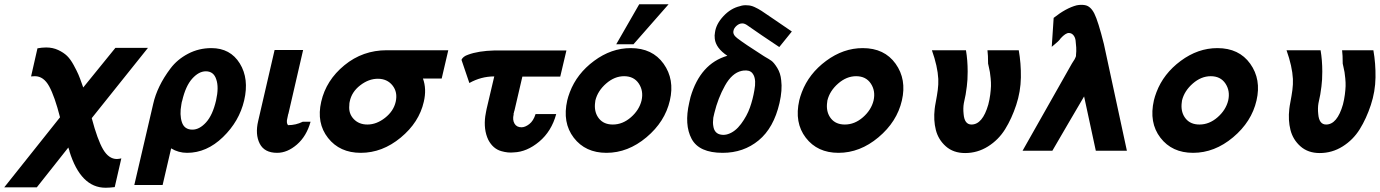

<svg xmlns="http://www.w3.org/2000/svg" viewBox="-24 -708 6482 902"><path d="M-4 172 258 -157Q233 -255 207 -302.5Q181 -350 140 -350L122 -349L152 -481Q173 -485 193 -485Q224 -485 249.5 -473Q275 -461 291 -445.5Q307 -430 322 -402.5Q337 -375 344.5 -357.5Q352 -340 362 -311Q365 -302 367 -297L518 -483H671L407 -153Q434 -51 460.5 -6Q487 39 525 39Q526 39 536 38L546 36L515 171Q490 174 472 174Q355 174 302 2L303 3Q300 -8 297 -15L149 172Z M607 161 696 -221Q705 -261 725 -302.5Q745 -344 777 -386.5Q809 -429 859.5 -455.5Q910 -482 969 -482Q1058 -482 1102.5 -410Q1147 -338 1123 -236Q1100 -138 1023.5 -64Q947 10 855 10Q814 10 780 -11L740 161ZM832 -235Q830 -231 828 -217Q819 -169 830.5 -134Q842 -99 880 -99Q913 -99 944 -133Q975 -167 991 -236Q1005 -298 992 -335Q980 -373 943 -373Q910 -373 879 -338.5Q848 -304 832 -235Z M1189 -140 1266 -473H1400L1331 -174Q1331 -173 1330 -172L1326 -153Q1320 -131 1329 -120Q1366 -120 1398 -136H1435Q1416 -68 1371 -29Q1326 10 1278 10Q1218 10 1196 -33.5Q1174 -77 1189 -140Z M1485 -230Q1508 -331 1594 -401.5Q1680 -472 1793 -472H2082L2051 -339H1963Q1981 -290 1967 -230Q1945 -133 1858.5 -61.5Q1772 10 1671 10Q1572 10 1517 -60Q1462 -130 1485 -230ZM1619 -231Q1617 -225 1617 -213Q1613 -175 1637.5 -149Q1662 -123 1702 -123Q1745 -123 1785 -154.5Q1825 -186 1835 -230Q1845 -275 1820 -306.5Q1795 -338 1751 -338Q1708 -338 1668 -307Q1628 -276 1619 -231Z M2144 -427Q2151 -443 2175 -451Q2223 -469 2300 -471H2637L2608 -348H2430L2393 -189L2391 -183Q2391 -182 2390.5 -179.5Q2390 -177 2389 -176V-170Q2383 -145 2393 -127.5Q2403 -110 2426 -110Q2443 -110 2462.5 -125Q2482 -140 2492 -172H2589Q2567 -91 2509 -42.5Q2451 6 2389 8Q2362 11 2331 2Q2292 -9 2270 -51Q2247 -99 2256 -164V-163Q2257 -169 2259 -180.5Q2261 -192 2262 -196L2298 -349Q2236 -349 2181 -318Z M2871 -500 2979 -688H3117L2952 -500ZM2641 -237Q2645 -254 2653 -275Q2686 -362 2767 -422Q2848 -482 2939 -482Q3041 -482 3093.5 -408.5Q3146 -335 3123 -236Q3100 -136 3013 -63Q2926 10 2825 10Q2726 10 2671.5 -61Q2617 -132 2641 -237ZM2773 -236Q2772 -233 2772 -227.5Q2772 -222 2771 -219Q2768 -178 2790.5 -150.5Q2813 -123 2855 -123Q2901 -123 2940 -157Q2979 -191 2990 -236Q3000 -281 2977 -315.5Q2954 -350 2908 -350Q2863 -350 2823.5 -315.5Q2784 -281 2773 -236Z M3214 -226 3220 -252Q3266 -409 3393 -446Q3339 -482 3334 -526Q3332 -542 3335 -556Q3340 -595 3374.5 -632Q3409 -669 3452 -679Q3469 -685 3487 -683Q3503 -683 3520.5 -675Q3538 -667 3553.5 -657Q3569 -647 3614 -616L3696 -560L3637 -487L3555 -542Q3495 -584 3484 -591Q3473 -598 3463 -598Q3449 -598 3436.5 -587Q3424 -576 3422 -564Q3417 -546 3439 -529Q3474 -502 3562 -446Q3564 -445 3566 -443.5Q3568 -442 3570 -441Q3588 -431 3600 -422.5Q3612 -414 3627.5 -389Q3643 -364 3646 -331Q3652 -285 3638 -224Q3611 -107 3540 -48.5Q3469 10 3371 10Q3260 10 3225 -56Q3190 -122 3214 -226ZM3332 -177Q3328 -160 3327 -155Q3324 -132 3327 -116Q3332 -79 3366 -75Q3381 -73 3396 -78Q3430 -89 3457.5 -126Q3485 -163 3499 -202.5Q3513 -242 3520 -284Q3529 -331 3516 -356Q3506 -376 3482 -377Q3467 -377 3460 -375Q3415 -365 3382 -306Q3349 -247 3332 -177Z M3731 -237Q3735 -254 3743 -275Q3776 -362 3857 -422Q3938 -482 4029 -482Q4131 -482 4183.5 -408.5Q4236 -335 4213 -236Q4190 -136 4103 -63Q4016 10 3915 10Q3816 10 3761.5 -61Q3707 -132 3731 -237ZM3863 -236Q3862 -233 3862 -227.5Q3862 -222 3861 -219Q3858 -178 3880.5 -150.5Q3903 -123 3945 -123Q3991 -123 4030 -157Q4069 -191 4080 -236Q4090 -281 4067 -315.5Q4044 -350 3998 -350Q3953 -350 3913.5 -315.5Q3874 -281 3863 -236Z M4354 -472H4514Q4522 -425 4522 -372Q4522 -331 4518 -302Q4514 -265 4504 -223Q4500 -200 4503 -172Q4507 -123 4540 -123Q4592 -123 4619 -217Q4625 -240 4628 -263.5Q4631 -287 4631.5 -303.5Q4632 -320 4630 -340Q4628 -360 4626.5 -369Q4625 -378 4621.5 -393Q4618 -408 4618 -409V-408Q4618 -450 4615 -472H4762Q4773 -410 4772 -344Q4771 -278 4750 -214.5Q4729 -151 4698 -101Q4667 -51 4617.5 -20Q4568 11 4510 11Q4455 11 4419.5 -20.5Q4384 -52 4372.5 -97.5Q4361 -143 4367 -196Q4368 -207 4373 -233Q4378 -259 4381.5 -285Q4385 -311 4384 -337Q4381 -396 4354 -472Z M4780 0 5012 -410 5026 -432Q5025 -432 5026 -433Q5031 -442 5031 -446V-450Q5033 -467 5032 -485Q5031 -503 5029 -518Q5027 -533 5018.5 -543Q5010 -553 4997 -553Q4982 -553 4959 -528Q4955 -522 4950 -517Q4945 -512 4944 -511L4945 -512Q4943 -510 4930 -499L4917 -488L4926 -624Q4984 -670 5034 -683Q5055 -687 5072 -684Q5099 -680 5117 -644.5Q5135 -609 5162 -501L5270 0H5124L5069 -255Q5050 -222 4996 -130.5Q4942 -39 4920 0Z M5397 -237Q5401 -254 5409 -275Q5442 -362 5523 -422Q5604 -482 5695 -482Q5797 -482 5849.5 -408.5Q5902 -335 5879 -236Q5856 -136 5769 -63Q5682 10 5581 10Q5482 10 5427.5 -61Q5373 -132 5397 -237ZM5529 -236Q5528 -233 5528 -227.5Q5528 -222 5527 -219Q5524 -178 5546.5 -150.5Q5569 -123 5611 -123Q5657 -123 5696 -157Q5735 -191 5746 -236Q5756 -281 5733 -315.5Q5710 -350 5664 -350Q5619 -350 5579.5 -315.5Q5540 -281 5529 -236Z M6020 -472H6180Q6188 -425 6188 -372Q6188 -331 6184 -302Q6180 -265 6170 -223Q6166 -200 6169 -172Q6173 -123 6206 -123Q6258 -123 6285 -217Q6291 -240 6294 -263.5Q6297 -287 6297.5 -303.5Q6298 -320 6296 -340Q6294 -360 6292.5 -369Q6291 -378 6287.5 -393Q6284 -408 6284 -409V-408Q6284 -450 6281 -472H6428Q6439 -410 6438 -344Q6437 -278 6416 -214.5Q6395 -151 6364 -101Q6333 -51 6283.5 -20Q6234 11 6176 11Q6121 11 6085.5 -20.5Q6050 -52 6038.5 -97.5Q6027 -143 6033 -196Q6034 -207 6039 -233Q6044 -259 6047.5 -285Q6051 -311 6050 -337Q6047 -396 6020 -472Z"/></svg>

Font: Coval
Style: ExtraBold Italic
Weight: 800
Foundry: Context Ltd
Version: Version 001.000